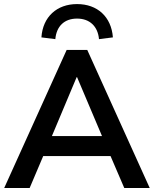

<svg xmlns="http://www.w3.org/2000/svg" viewBox="-20 -941 769 961"><path d="M1 0H128.4L210.8 -194.1L157.8 -159.8H571.6L518.6 -194.1L602 0H729.4L416.7 -691.2H313.7ZM363.7 -554.9H365.7L503.9 -228.4L528.4 -259.8H201L226.5 -228.4ZM187.3 -753.9 256.9 -745.1C262.7 -809.8 302 -848 365.7 -848C428.4 -848 469.6 -809.8 475.5 -745.1L545.1 -753.9C537.3 -856.9 467.6 -920.6 365.7 -920.6C264.7 -920.6 194.1 -856.9 187.3 -753.9Z"/></svg>

Font: LL Pando Sans
Style: Bold
Weight: 700
Designer: Joshua Smith
Foundry: Joshua Smith
Version: Version 1.000;Glyphs 3.2.1 (3258)